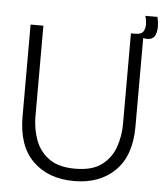

<svg xmlns="http://www.w3.org/2000/svg" viewBox="-54 -790 725 852"><g transform="rotate(5 309.0 -364.0)"><path d="M307 15Q192 15 123.5 -52.5Q55 -120 55 -250V-660H112V-256Q112 -201 130 -151.5Q148 -102 190.5 -71Q233 -40 307 -40Q383 -40 425 -71.5Q467 -103 484.5 -152.5Q502 -202 502 -256V-660H558V-250Q558 -120 489.5 -52.5Q421 15 307 15ZM563 -643 521 -651 523 -660Q549 -660 557.5 -674.5Q566 -689 565 -708.5Q564 -728 559 -743H613Q624 -696 613 -666Q602 -636 563 -643Z"/></g></svg>

Font: Bricolage Grotesque 48pt ExtraLight
Style: Regular
Weight: 200
Designer: Mathieu Triay
Foundry: Atelier Triay
Version: Version 1.000; ttfautohint (v1.8.4.7-5d5b);gftools[0.9.32]